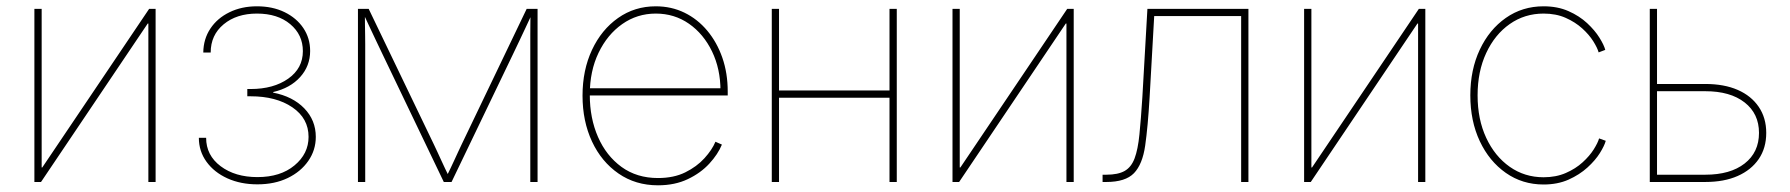

<svg xmlns="http://www.w3.org/2000/svg" viewBox="-20 -563 5537 594"><path d="M461.4 0H439V-490.2H437L106.9 0H86.4V-535.6H108.9V-44.9H110.8L441.4 -535.6H461.4Z M776.4 7.3Q724.6 7.3 683.6 -11.2Q642.6 -29.8 618.9 -62.5Q595.2 -95.2 595.2 -136.7H617.7Q617.7 -82.5 662.6 -48.8Q707.5 -15.1 776.4 -15.1Q847.7 -15.1 891.1 -51.3Q934.6 -87.4 934.6 -139.6Q934.6 -196.8 884.5 -231Q834.5 -265.1 755.4 -265.1H745.1V-287.6H755.4Q826.2 -287.6 871.6 -319.6Q917 -351.6 917 -404.8Q917 -455.6 877.9 -488.3Q838.9 -521 774.9 -521Q711.9 -521 671.9 -487.8Q631.8 -454.6 631.8 -400.4H608.9Q609.4 -442.4 630.9 -474.6Q652.3 -506.8 689.9 -525.1Q727.5 -543.5 774.9 -543.5Q823.2 -543.5 860.4 -525.4Q897.5 -507.3 918.5 -476.1Q939.5 -444.8 939.5 -405.3Q939.5 -358.9 908.7 -324.7Q877.9 -290.5 825.2 -278.3V-276.4Q885.7 -264.6 921.4 -227.8Q957 -190.9 957 -139.6Q957 -98.6 933.8 -65.2Q910.6 -31.7 870.1 -12.2Q829.6 7.3 776.4 7.3Z M1087.4 0V-535.6H1120.6L1321.8 -117.2Q1327.6 -105 1333.5 -92.3Q1339.4 -79.6 1345.2 -66.9Q1351.1 -54.2 1356.9 -41.7Q1362.8 -29.3 1369.1 -16.6H1361.3Q1367.7 -29.3 1373.5 -41.7Q1379.4 -54.2 1385.3 -66.9Q1391.1 -79.6 1397 -92.3Q1402.8 -105 1408.7 -117.2L1609.4 -535.6H1643.1V0H1620.6V-395Q1620.6 -410.2 1620.6 -425.5Q1620.6 -440.9 1620.6 -456.1Q1620.6 -471.2 1620.8 -486.6Q1621.1 -502 1621.1 -517.1H1624.5Q1615.2 -497.1 1605.7 -476.8Q1596.2 -456.5 1586.7 -436.5Q1577.1 -416.5 1567.4 -396L1377 0H1353L1163.1 -396Q1153.3 -416.5 1143.8 -436.5Q1134.3 -456.5 1124.8 -476.8Q1115.2 -497.1 1106 -517.1H1108.9Q1108.9 -502 1109.1 -486.6Q1109.4 -471.2 1109.6 -456.1Q1109.9 -440.9 1109.9 -425.5Q1109.9 -410.2 1109.9 -395V0Z M2015.6 10.3Q1946.3 10.3 1893.6 -26.1Q1840.8 -62.5 1811.5 -125.2Q1782.2 -188 1782.2 -267.1Q1782.2 -346.2 1811.5 -408.7Q1840.8 -471.2 1892.1 -507.3Q1943.4 -543.5 2008.8 -543.5Q2057.1 -543.5 2097.7 -523.7Q2138.2 -503.9 2168.2 -468Q2198.2 -432.1 2214.8 -384.3Q2231.4 -336.4 2231.4 -279.8V-267.6H1793.9V-290H2218.3L2209 -282.2Q2209 -349.6 2182.9 -403.8Q2156.7 -458 2111.6 -489.5Q2066.4 -521 2008.8 -521Q1951.2 -521 1905 -488.5Q1858.9 -456.1 1831.8 -399.7Q1804.7 -343.3 1804.7 -271V-269Q1804.7 -197.3 1830.1 -139.2Q1855.5 -81.1 1902.8 -46.6Q1950.2 -12.2 2015.6 -12.2Q2064.5 -12.2 2100.1 -29.8Q2135.7 -47.4 2159.4 -73.5Q2183.1 -99.6 2193.4 -124.5L2213.4 -115.7Q2201.2 -85.9 2174.6 -56.9Q2147.9 -27.8 2107.9 -8.8Q2067.9 10.3 2015.6 10.3Z M2742.7 -283.2V-260.7H2382.3V-283.2ZM2390.1 -535.6V0H2367.7V-535.6ZM2754.4 -535.6V0H2731.9V-535.6Z M3301.8 0H3279.3V-490.2H3277.3L2947.3 0H2926.8V-535.6H2949.2V-44.9H2951.2L3281.7 -535.6H3301.8Z M3391.1 0V-22.5H3402.8Q3439 -22.5 3459.5 -34.2Q3480 -45.9 3490.2 -73.2Q3500.5 -100.6 3505.1 -147Q3509.8 -193.4 3514.2 -262.7L3529.8 -535.6H3842.3V0H3819.8V-513.2H3550.8L3536.6 -261.7Q3531.2 -170.4 3522.9 -112.5Q3514.6 -54.7 3488.3 -27.3Q3461.9 0 3402.8 0Z M4389.6 0H4367.2V-490.2H4365.2L4035.2 0H4014.6V-535.6H4037.1V-44.9H4039.1L4369.6 -535.6H4389.6Z M4755.4 7.8Q4689.9 7.8 4638.7 -28.1Q4587.4 -64 4558.1 -126.2Q4528.8 -188.5 4528.8 -268.1Q4528.8 -347.2 4558.1 -409.4Q4587.4 -471.7 4638.7 -507.6Q4689.9 -543.5 4755.4 -543.5Q4798.8 -543.5 4832.5 -528.6Q4866.2 -513.7 4890.1 -491.5Q4914.1 -469.2 4928.2 -446.5Q4942.4 -423.8 4946.3 -408.7L4925.8 -400.9Q4921.9 -415 4909.2 -435.3Q4896.5 -455.6 4875 -475.1Q4853.5 -494.6 4823.7 -507.8Q4793.9 -521 4755.4 -521Q4696.8 -521 4650.6 -488.5Q4604.5 -456.1 4577.9 -398.9Q4551.3 -341.8 4551.3 -268.1Q4551.3 -193.8 4577.9 -136.7Q4604.5 -79.6 4650.6 -47.1Q4696.8 -14.6 4755.4 -14.6Q4793.9 -14.6 4824.2 -27.8Q4854.5 -41 4876.2 -60.8Q4897.9 -80.6 4910.6 -100.8Q4923.3 -121.1 4927.2 -134.8L4947.8 -127.4Q4943.8 -112.3 4929.7 -89.6Q4915.5 -66.9 4891.1 -44.7Q4866.7 -22.5 4832.8 -7.3Q4798.8 7.8 4755.4 7.8Z M5096.7 -303.2H5255.9Q5314 -303.2 5356 -284.9Q5397.9 -266.6 5421.1 -232.4Q5444.3 -198.2 5444.3 -151.9Q5444.3 -105 5421.1 -71Q5397.9 -37.1 5356 -18.6Q5314 0 5255.9 0H5084V-535.6H5106.4V-22.5H5255.9Q5333 -22.5 5377.4 -57.1Q5421.9 -91.8 5421.9 -151.9Q5421.9 -211.4 5377.4 -246.1Q5333 -280.8 5255.9 -280.8H5096.7Z"/></svg>

Font: Inter 20pt Thin
Style: Regular
Weight: 250
Version: Version 4.001;git-66647c0bb